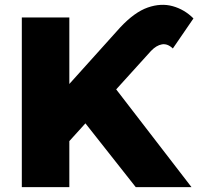

<svg xmlns="http://www.w3.org/2000/svg" viewBox="-20 -772 818 792"><path d="M238 -159 225 -380 476 -659Q535 -722 589.5 -741Q644 -760 692.5 -746.5Q741 -733 778 -696L693 -572Q671 -593 648 -589Q625 -585 603 -562ZM70 0V-700H266V0ZM540 0 312 -289 441 -427 770 0Z"/></svg>

Font: Montserrat Thin ExtraBold
Style: Regular
Weight: 800
Version: Version 9.000